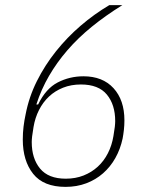

<svg xmlns="http://www.w3.org/2000/svg" viewBox="-20 -718 580 750"><path d="M236 12Q150 12 109.5 -39Q69 -90 69 -173Q69 -199 72 -223.5Q75 -248 80 -271Q93 -339 124 -401Q155 -463 198.5 -517.5Q242 -572 295 -617.5Q348 -663 407 -698H458Q392 -657 338.5 -613.5Q285 -570 243.5 -522Q202 -474 171.5 -421.5Q141 -369 122 -310H129Q159 -372 205.5 -396Q252 -420 306 -420Q381 -420 423.5 -373.5Q466 -327 466 -248Q466 -229 464 -211Q462 -193 459 -177Q450 -135 430.5 -100.5Q411 -66 382.5 -41Q354 -16 317 -2Q280 12 236 12ZM237 -20Q275 -20 306.5 -32.5Q338 -45 362 -67Q386 -89 401.5 -119.5Q417 -150 423 -186Q427 -209 428.5 -222.5Q430 -236 430 -245Q430 -309 397.5 -348.5Q365 -388 296 -388Q258 -388 226.5 -375.5Q195 -363 171.5 -341Q148 -319 132.5 -288.5Q117 -258 111 -222Q107 -199 105.5 -185.5Q104 -172 104 -163Q104 -99 136.5 -59.5Q169 -20 237 -20Z"/></svg>

Font: IBM Plex Sans Cond ExtLt
Style: Italic
Weight: 200
Width: 3
Italic angle: -11°
Designer: Mike Abbink, Paul van der Laan, Pieter van Rosmalen
Foundry: Bold Monday
Version: Version 1.3